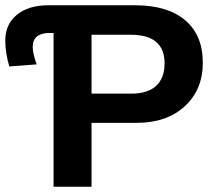

<svg xmlns="http://www.w3.org/2000/svg" viewBox="-20 -708 822 728"><path d="M183.1 -583H168.9Q104 -583 104 -529.8Q104 -505.4 119.1 -463.9L15.1 -456.1Q0 -508.8 0 -554.2Q0 -616.2 44.2 -652.1Q88.4 -688 163.1 -688H492.2Q615.2 -688 682.1 -631.3Q749 -574.7 749 -470.2Q749 -368.2 680.7 -305.2Q612.3 -242.2 498 -242.2H327.1V0H183.1ZM604 -467.8Q604 -576.2 476.1 -576.2H327.1V-353H479Q539.6 -353 571.8 -382.3Q604 -411.6 604 -467.8Z"/></svg>

Font: Libra Sans Modern
Style: Bold
Weight: 700
Foundry: Stefan Peev, Context Ltd
Version: Version 1.000